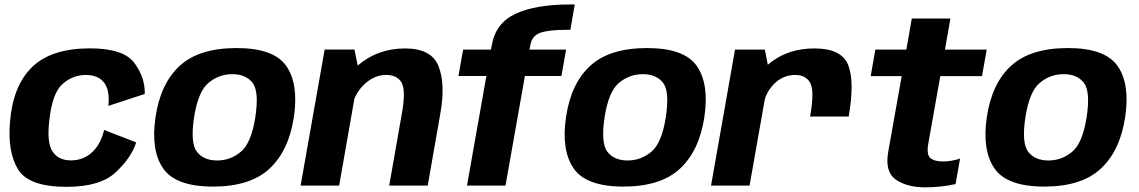

<svg xmlns="http://www.w3.org/2000/svg" viewBox="-20 -809 4965 837"><path d="M270.4 5.5Q417.6 5.5 485.5 -58.8Q553.4 -123 573.7 -188.3L433.8 -242.5Q419.1 -179.5 381 -144.7Q342.9 -109.8 288.8 -109.8Q235.7 -109.8 209.5 -147.7Q183.3 -185.7 195 -284.9Q208.1 -404.2 252.9 -443.2Q297.7 -482.2 354.1 -482.2Q407.8 -482.2 433.6 -449Q459.4 -415.8 452.5 -347.5L611 -399.4Q613.1 -470.2 566.1 -534.2Q519.2 -598.2 372 -598.2Q203.7 -598.2 119.9 -516.6Q36 -435 23.6 -277.2Q12.3 -146 59 -70.3Q105.6 5.5 270.4 5.5Z M908.5 4.4Q1070.7 4.4 1154.8 -73.7Q1238.9 -151.9 1261.1 -298.7Q1282.5 -443.3 1228 -521.4Q1173.4 -599.5 1011.2 -599.5Q848.4 -599.5 764.1 -522.6Q679.8 -445.7 658 -298.7Q636.6 -154.2 691.2 -74.9Q745.7 4.4 908.5 4.4ZM926.4 -109.4Q868.3 -109.4 838.6 -147Q809 -184.7 826.1 -298Q843.7 -410.4 889.1 -448Q934.6 -485.7 992.7 -485.7Q1051.2 -485.7 1080.8 -448.4Q1110.3 -411 1093 -298Q1075.5 -185.3 1030 -147.4Q984.6 -109.4 926.4 -109.4Z M1290.5 0H1458.5L1545.2 -494.2L1525.3 -593H1395.3ZM1676.7 0H1844.6L1900.1 -316.7Q1922.3 -443.3 1891.6 -520.6Q1860.9 -597.9 1746.4 -597.9Q1625.6 -597.9 1537.6 -521.7Q1449.5 -445.5 1435.5 -367L1510.5 -329.4Q1522.6 -397.5 1566.6 -439.9Q1610.6 -482.3 1663.1 -482.3Q1712.9 -482.3 1731.3 -447.5Q1749.6 -412.7 1731.9 -313.9Z M2015.8 0H2183.7L2268.3 -477.8H2427.5L2447.8 -592.7H2288.1L2292.1 -613.1Q2299 -653 2335.2 -666Q2371.3 -679 2449.9 -679H2466.4L2485.5 -789.5H2464.8Q2315.7 -789.5 2228.4 -749.3Q2141.1 -709.1 2124.2 -613.6L2120.1 -592.7H1998.9L1978.6 -477.8H2100.3Z M2698 4.4Q2860.2 4.4 2944.3 -73.7Q3028.4 -151.9 3050.6 -298.7Q3072 -443.3 3017.5 -521.4Q2962.9 -599.5 2800.7 -599.5Q2637.9 -599.5 2553.6 -522.6Q2469.3 -445.7 2447.5 -298.7Q2426.1 -154.2 2480.7 -74.9Q2535.2 4.4 2698 4.4ZM2715.9 -109.4Q2657.8 -109.4 2628.1 -147Q2598.5 -184.7 2615.6 -298Q2633.2 -410.4 2678.6 -448Q2724.1 -485.7 2782.2 -485.7Q2840.7 -485.7 2870.3 -448.4Q2899.8 -411 2882.5 -298Q2865 -185.3 2819.5 -147.4Q2774.1 -109.4 2715.9 -109.4Z M3511.6 -300.9H3679.7Q3706.4 -453.7 3677.4 -525.8Q3648.3 -597.9 3530.8 -597.9Q3421.7 -597.9 3344.5 -540.6Q3267.3 -483.3 3252.5 -399.4L3310.6 -361.3Q3319.2 -408.5 3356.8 -445.4Q3394.4 -482.2 3447.1 -482.2Q3493 -482.2 3512.1 -447.6Q3531.2 -412.9 3511.6 -300.9ZM3079.7 0H3247.6L3334.2 -490L3314.4 -592.7H3184.2Z M4013.5 7.6Q4081.4 7.6 4145.7 -6.5L4165.2 -117.7Q4127.3 -105.1 4090.2 -105.1Q4053.5 -105.1 4036 -120Q4018.4 -134.8 4026.8 -183L4079.1 -477.1H4260.8L4281.4 -592.7H4099.4L4123.1 -728.2H3954.8L3931.1 -592.7H3795.9L3775.6 -477.1H3910.8L3852 -146.2Q3836.9 -59.3 3885.7 -25.8Q3934.6 7.6 4013.5 7.6Z M4532.5 4.4Q4694.7 4.4 4778.8 -73.7Q4862.9 -151.9 4885.1 -298.7Q4906.5 -443.3 4852 -521.4Q4797.4 -599.5 4635.2 -599.5Q4472.4 -599.5 4388.1 -522.6Q4303.8 -445.7 4282 -298.7Q4260.6 -154.2 4315.2 -74.9Q4369.7 4.4 4532.5 4.4ZM4550.4 -109.4Q4492.3 -109.4 4462.6 -147Q4433 -184.7 4450.1 -298Q4467.7 -410.4 4513.1 -448Q4558.6 -485.7 4616.7 -485.7Q4675.2 -485.7 4704.8 -448.4Q4734.3 -411 4717 -298Q4699.5 -185.3 4654 -147.4Q4608.6 -109.4 4550.4 -109.4Z"/></svg>

Font: Anybody Thin
Style: Italic
Weight: 100
Italic angle: -10°
Designer: Tyler Finck
Foundry: Etcetera Type Company
Version: Version 1.114;gftools[0.9.25]